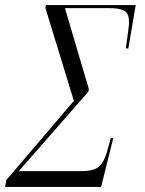

<svg xmlns="http://www.w3.org/2000/svg" viewBox="-75 -734 568 754"><path d="M-55 0 -50 -27 215 -338 103 -704 105 -714H458L429 -544H419L428 -609Q437 -663 423.5 -682.5Q410 -702 356 -702H180L274 -384L272 -374L-1 -62H246Q292 -62 312.5 -79Q333 -96 345 -137L360 -192H370L322 0Z"/></svg>

Font: Noto Serif Display ExtraCondensed Light
Style: Italic
Weight: 300
Width: 2
Italic angle: -12°
Designer: Monotype Design Team
Foundry: Monotype Imaging Inc.
Version: Version 2.009